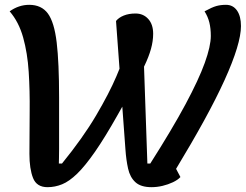

<svg xmlns="http://www.w3.org/2000/svg" viewBox="-20 -746 1020 796"><path d="M177 30Q132 30 117 -8Q102 -46 102 -108Q102 -197 103 -283.5Q104 -370 99 -448Q94 -526 76 -590.5Q58 -655 20 -699Q58 -726 101 -726Q152 -726 178.5 -690Q205 -654 215 -570Q225 -486 225 -342Q225 -257 225 -206Q225 -155 225 -128.5Q225 -102 224.5 -89.5Q224 -77 224 -68H237Q324 -175 378.5 -267.5Q433 -360 462.5 -429.5Q492 -499 502.5 -538.5Q513 -578 513 -578Q513 -590 506 -606Q499 -622 492 -637Q485 -652 483 -659Q503 -678 515.5 -684Q528 -690 542 -690Q574 -690 594.5 -667.5Q615 -645 615 -606Q615 -576 606 -543.5Q597 -511 578.5 -472.5Q560 -434 532.5 -384.5Q505 -335 468 -270Q415 -176 374 -117Q333 -58 300 -26Q267 6 237.5 18Q208 30 177 30ZM608 30Q564 30 541.5 9.5Q519 -11 511 -47Q503 -83 500 -127L461 -659Q472 -673 493 -681.5Q514 -690 542 -690L572 -617L591 -68H603Q694 -211 749 -313.5Q804 -416 829 -485.5Q854 -555 854 -597Q854 -628 848 -652.5Q842 -677 828 -699Q859 -716 877 -721Q895 -726 917 -726Q946 -726 962.5 -702.5Q979 -679 979 -638Q979 -601 962 -545Q945 -489 911 -414Q877 -339 826.5 -247Q776 -155 710 -46L728 -12Q717 0 697 9.5Q677 19 654 24.5Q631 30 608 30Z"/></svg>

Font: Lemonada
Style: Regular
Weight: 400
Designer: Mohamed Gaber (Arabic), Eduardo Tunni (Latin)
Foundry: Kief Type Foundry
Version: Version 4.005